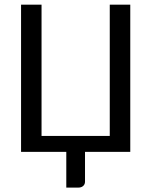

<svg xmlns="http://www.w3.org/2000/svg" viewBox="-20 -662 660 837"><path d="M547.9 0H350.6V129.9Q350.6 141.6 342.5 148.7Q334.5 155.8 321.8 155.8H269V0H71.8V-641.6H161.1V-69.3H458.5V-641.6H547.9Z"/></svg>

Font: Carlito
Style: Regular
Weight: 400
Designer: Lukasz Dziedzic
Foundry: tyPoland Lukasz Dziedzic
Version: Version 1.103; Beta1; all basic design good, some composites